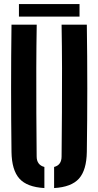

<svg xmlns="http://www.w3.org/2000/svg" viewBox="-20 -922 486 950"><path d="M36.9 -170.5Q34.9 -326.9 34.9 -485.4Q34.9 -643.9 36.9 -800H161.7Q159.9 -695.9 159.6 -584.9Q159.2 -473.9 159.8 -363Q160.4 -252.1 161.4 -147.9Q161.4 -126.8 171.1 -113.8Q180.7 -100.7 199.6 -95.9V8.5Q113.5 3.6 75.9 -38.4Q38.2 -80.5 36.9 -170.5ZM247.7 8.5V-95.9Q266.5 -100.7 275.6 -113.8Q284.7 -126.8 284.7 -147.9Q285.7 -252.1 286.4 -363Q287.1 -473.9 286.9 -584.9Q286.6 -695.9 284.7 -800H409.6Q411.9 -643.9 411.9 -485.4Q411.9 -326.9 409.6 -170.5Q408.3 -80.5 370.8 -38.4Q333.3 3.6 247.7 8.5ZM73.7 -901.9H373.5V-840H73.7Z"/></svg>

Font: Big Shoulders Stencil Display SC Thin
Style: Regular
Weight: 100
Designer: Patric King
Foundry: XO Type Co
Version: Version 2.001